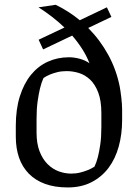

<svg xmlns="http://www.w3.org/2000/svg" viewBox="-20 -783 584 813"><path d="M143.6 -614.7 252.9 -666.5Q228.5 -689.9 200.9 -711.4Q173.3 -732.9 143.1 -752L215.8 -762.7Q270.5 -736.3 317.9 -697.3L432.6 -752L451.7 -711.4L353.5 -664.6Q403.8 -613.8 438.5 -550.5Q473.1 -487.3 487.3 -414.6Q488.8 -406.2 490.5 -394.3Q492.2 -382.3 493.7 -369.6Q495.1 -356.9 496.1 -344Q497.1 -331.1 497.1 -320.3V-274.4Q497.1 -214.4 482.7 -162.4Q468.3 -110.4 439.5 -72Q410.6 -33.7 367.4 -11.5Q324.2 10.7 267.1 10.7Q211.9 10.7 170.7 -4.4Q129.4 -19.5 101.8 -47.9Q74.2 -76.2 60.5 -115.7Q46.9 -155.3 46.9 -204.6V-250Q46.9 -320.8 64 -375Q81.1 -429.2 111.1 -466.1Q141.1 -502.9 182.4 -521.7Q223.6 -540.5 272 -540.5Q293.9 -540.5 317.4 -534.2Q340.8 -527.8 358.9 -515.1Q347.2 -545.4 328.6 -574.7Q310.1 -604 285.6 -632.3L162.6 -573.7ZM409.2 -303.7Q409.2 -356.4 396 -391.1Q382.8 -425.8 361.6 -445.8Q340.3 -465.8 314.2 -473.9Q288.1 -481.9 262.2 -481.9Q240.2 -481.9 222.2 -477.3Q204.1 -472.7 191.4 -467.3Q175.8 -460.9 164.1 -452.6Q155.8 -434.6 149.4 -408.7Q144 -386.7 139.4 -354.5Q134.8 -322.3 134.8 -279.3V-221.2Q134.8 -175.3 147.5 -142.3Q160.2 -109.4 181.2 -88.4Q202.1 -67.4 228.3 -57.6Q254.4 -47.9 281.7 -47.9Q302.2 -47.9 320.1 -52.5Q337.9 -57.1 351.1 -62.5Q366.7 -68.8 379.9 -77.1Q388.2 -93.8 394.5 -118.2Q399.9 -139.2 404.5 -170.4Q409.2 -201.7 409.2 -245.6Z"/></svg>

Font: Noticia Text
Style: Regular
Weight: 400
Designer: JM Sole
Foundry: JM Sole
Version: Version 1.003